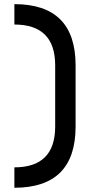

<svg xmlns="http://www.w3.org/2000/svg" viewBox="-20 -801 431 919"><path d="M341.8 -488.3V-195.3Q341.8 97.7 48.8 97.7V0Q244.1 0 244.1 -195.3V-488.3Q244.1 -683.6 48.8 -683.6V-781.2Q341.8 -781.2 341.8 -488.3Z"/></svg>

Font: BabelStone Runic Norse
Style: Regular
Weight: 400
Designer: Andrew West
Foundry: BabelStone
Version: Version 3.002 March 14, 2022